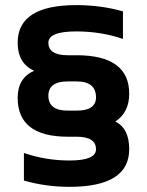

<svg xmlns="http://www.w3.org/2000/svg" viewBox="-20 -723 572 748"><path d="M73.2 -19.5V-127Q158.7 -97.7 251 -97.7Q354 -97.7 354 -141.6Q354 -190.4 278.3 -190.4H244.1Q48.8 -190.4 48.8 -341.8Q48.8 -418.9 112.8 -447.3Q48.8 -476.6 48.8 -556.6Q48.8 -703.1 276.9 -703.1Q373.5 -703.1 459 -678.7V-571.3Q373.5 -600.6 276.9 -600.6Q168.5 -600.6 168.5 -556.6Q168.5 -507.8 244.1 -507.8H278.3Q483.4 -507.8 483.4 -357.9Q483.4 -284.7 429.2 -249.5Q483.4 -223.1 483.4 -141.6Q483.4 4.9 251 4.9Q158.7 4.9 73.2 -19.5ZM244.1 -292H278.3Q354 -292 354 -343.8Q354 -405.8 278.3 -405.8H244.1Q168.5 -405.8 168.5 -350.1Q168.5 -292 244.1 -292Z"/></svg>

Font: Voltera
Style: Bold
Weight: 700
Designer: Bernd Montag
Version: Version 1.301